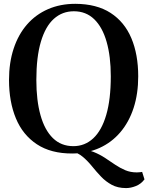

<svg xmlns="http://www.w3.org/2000/svg" viewBox="-20 -772 758 980"><path d="M623.5 188Q581 188 550.2 171.2Q519.5 154.5 495.5 129.2Q471.5 104 449.8 77Q428 50 403 28.8Q378 7.5 344.5 0L388 -11Q428 -8.5 459.2 4.2Q490.5 17 516.8 34.5Q543 52 568 68.8Q593 85.5 619.5 96.8Q646 108 678.5 108Q688.5 108 694.8 107Q701 106 705.5 105.5L717.5 143.5Q700 167 673.8 177.5Q647.5 188 623.5 188ZM349.5 11.5Q240 12 168 -35.8Q96 -83.5 61 -168.2Q26 -253 26 -363.5Q26 -452.5 49.8 -524.2Q73.5 -596 118 -647Q162.5 -698 225 -725.2Q287.5 -752.5 364.5 -752.5Q473.5 -752 544.5 -706Q615.5 -660 650.5 -577Q685.5 -494 685.5 -382.5Q685.5 -293.5 662 -221.2Q638.5 -149 594.2 -97Q550 -45 488.2 -17Q426.5 11 349.5 11.5ZM354.5 -26Q413 -26 456 -66Q499 -106 522.2 -185.2Q545.5 -264.5 545.5 -382.5Q545.5 -484 524.2 -558.5Q503 -633 461 -673.8Q419 -714.5 357 -714.5Q298 -714.5 255 -676Q212 -637.5 188.8 -559.5Q165.5 -481.5 165.5 -363.5Q165.5 -259.5 186.8 -183.8Q208 -108 250 -67Q292 -26 354.5 -26Z"/></svg>

Font: Merriweather 96pt SemiBold
Style: Regular
Weight: 600
Version: Version 2.100